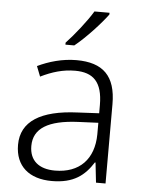

<svg xmlns="http://www.w3.org/2000/svg" viewBox="-54 -810 645 863"><g transform="rotate(5 268.0 -378.0)"><path d="M405 -758V-766H337C311 -722 257 -654 220 -615V-606H260C310 -646 375 -717 405 -758ZM276 -541C212 -541 151 -523 101 -499L119 -453C170 -478 219 -493 274 -493C355 -493 398 -454 398 -349V-312L301 -307C135 -300 47 -245 47 -139C47 -43 110 10 212 10C311 10 360 -30 398 -90H401L411 0H454V-358C454 -485 396 -541 276 -541ZM308 -265 398 -269V-217C397 -105 333 -38 222 -38C150 -38 107 -73 107 -139C107 -219 173 -259 308 -265Z"/></g></svg>

Font: Noto Sans Gurmukhi Light
Style: Regular
Weight: 300
Designer: Jelle Bosma - Monotype Design Team
Foundry: Monotype Imaging Inc.
Version: Version 2.004